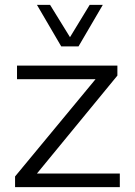

<svg xmlns="http://www.w3.org/2000/svg" viewBox="-20 -770 555 790"><path d="M232 -579 132 -750H186L268 -617L349 -750H403L303 -579ZM42 0V-44L373 -444H50V-500H463V-459L132 -56H473V0Z"/></svg>

Font: Orkney Light
Style: Regular
Weight: 300
Designer: Samuel Oakes and Alfredo Marco Pradil
Foundry: Alfredo Marco Pradil
Version: 1.0; ttfautohint (v1.5)